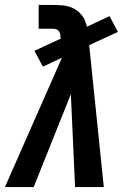

<svg xmlns="http://www.w3.org/2000/svg" viewBox="-35 -755 555 775"><path d="M-15 0 215 -522 138 -486 104 -550 210 -599 209 -606Q209 -612 207.5 -618.5Q206 -625 202 -630Q198 -635 191.5 -637Q185 -639 178 -639H121V-735H178Q197 -735 216 -733.5Q235 -732 252 -725.5Q269 -719 282.5 -707Q296 -695 305 -679Q305 -679 305 -679Q305 -679 305 -679Q308 -671 311 -663.5Q314 -656 316 -647L407 -690L441 -626L325 -573L384 0H268L251 -375L101 0Z"/></svg>

Font: Iosevka Slab Oblique
Style: Bold
Weight: 700
Italic angle: -9°
Monospace: yes
Designer: Belleve Invis
Foundry: Belleve Invis
Version: Version 11.1.1; ttfautohint (v1.8.3)